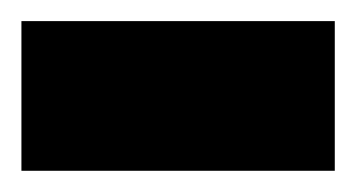

<svg xmlns="http://www.w3.org/2000/svg" viewBox="-30 -161 335 181"><path d="M-9.8 0H285.6V-141.1H-9.8Z"/></svg>

Font: Vazirmatn ExtraBold
Style: Regular
Weight: 800
Designer: Saber Rastikerdar
Foundry: Saber Rastikerdar
Version: Version 33.003